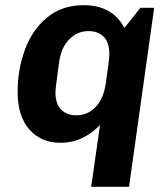

<svg xmlns="http://www.w3.org/2000/svg" viewBox="-20 -541 635 741"><path d="M460 -433 522 -511H575L478 180H332L366 -59Q340 -30 300.5 -10Q261 10 213 10Q139 10 93.5 -41Q48 -92 48 -187Q48 -271 75.5 -347.5Q103 -424 160.5 -472.5Q218 -521 303 -521Q414 -521 460 -433ZM208 -300Q194 -200 194 -184Q194 -140 216 -118Q238 -96 275 -96Q318 -96 348.5 -127.5Q379 -159 388 -217Q402 -312 402 -332Q402 -377 380.5 -399Q359 -421 321 -421Q279 -421 247.5 -389.5Q216 -358 208 -300Z"/></svg>

Font: Chivo
Style: Bold Italic
Weight: 700
Italic angle: -8.05°
Designer: Hector Gatti
Foundry: Omnibus-Type
Version: Version 1.007